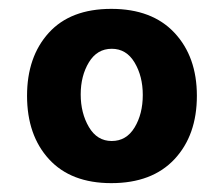

<svg xmlns="http://www.w3.org/2000/svg" viewBox="-20 -789 504 433"><path d="M41 -573Q41 -661 90 -715Q139 -769 231 -769Q323 -769 373.5 -715Q424 -661 424 -573Q424 -484 373.5 -430Q323 -376 231 -376Q140 -376 90.5 -430Q41 -484 41 -573ZM302 -575Q302 -617 283.5 -648Q265 -679 232 -679Q199 -679 180.5 -648.5Q162 -618 162 -576Q162 -534 180.5 -502.5Q199 -471 232 -471Q265 -471 283.5 -501.5Q302 -532 302 -575Z"/></svg>

Font: Francois One
Style: Regular
Weight: 400
Designer: Vernon Adams
Foundry: Vernon Adams
Version: Version 2.000